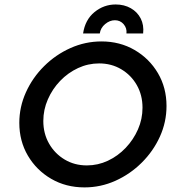

<svg xmlns="http://www.w3.org/2000/svg" viewBox="-20 -822 776 855"><path d="M356.2 12.5Q273.6 12.5 208 -25.7Q142.4 -63.9 104.2 -128.8Q66 -193.8 66 -275Q66 -345.8 95.5 -411.1Q125 -476.4 176.4 -527.4Q227.8 -578.5 293.8 -608Q359.7 -637.5 431.9 -637.5Q513.9 -637.5 579.5 -599.3Q645.1 -561.1 683.3 -496.2Q721.5 -431.2 721.5 -350Q721.5 -278.5 692 -213.5Q662.5 -148.6 611.1 -97.6Q559.7 -46.5 494.1 -17Q428.5 12.5 356.2 12.5ZM366.7 -85.4Q416 -85.4 460.4 -106.2Q504.9 -127.1 539.6 -163.5Q574.3 -200 594.4 -245.8Q614.6 -291.7 614.6 -342.4Q614.6 -398.6 589.2 -443.1Q563.9 -487.5 520.1 -513.5Q476.4 -539.6 421.5 -539.6Q372.2 -539.6 327.4 -518.8Q282.6 -497.9 247.9 -461.8Q213.2 -425.7 193.1 -379.5Q172.9 -333.3 172.9 -283.3Q172.9 -227.1 198.6 -182.3Q224.3 -137.5 268.1 -111.5Q311.8 -85.4 366.7 -85.4ZM350 -672.9Q359 -734 400.7 -768.1Q442.4 -802.1 495.1 -802.1Q533.3 -802.1 562.5 -785.4Q591.7 -768.8 606.6 -739.6Q621.5 -710.4 617.4 -672.9H543.1Q545.8 -696.5 530.6 -714.2Q515.3 -731.9 491.7 -731.9Q468.8 -731.9 448.3 -714.9Q427.8 -697.9 424.3 -672.9Z"/></svg>

Font: Afacad Medium
Style: Italic
Weight: 500
Italic angle: -14°
Designer: Kristian Moeller
Foundry: Dicotype
Version: Version 1.000; ttfautohint (v1.8.4.7-5d5b)